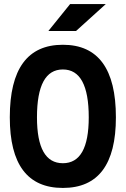

<svg xmlns="http://www.w3.org/2000/svg" viewBox="-20 -926 626 956"><path d="M293 9.8Q28.8 9.8 28.8 -341.8Q28.8 -703.1 293 -703.1Q557.1 -703.1 557.1 -341.8Q557.1 9.8 293 9.8ZM293 -113.3Q421.9 -113.3 421.9 -341.8Q421.9 -580.1 293 -580.1Q164.1 -580.1 164.1 -341.8Q164.1 -113.3 293 -113.3ZM220.7 -771.5 329.1 -905.8H506.8L358.4 -771.5Z"/></svg>

Font: Cascadia Mono PL
Style: Bold
Weight: 700
Monospace: yes
Designer: Aaron Bell
Foundry: Saja Typeworks
Version: Version 2404.023; ttfautohint (v1.8.4)